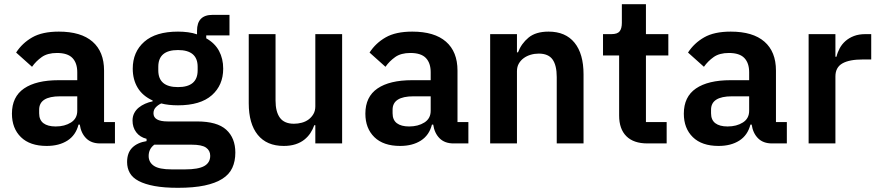

<svg xmlns="http://www.w3.org/2000/svg" viewBox="-20 -685 4201 917"><path d="M458 0Q416 0 391.5 -24.5Q367 -49 361 -90H355Q342 -39 302 -13.5Q262 12 203 12Q123 12 80 -30Q37 -72 37 -142Q37 -223 95 -262.5Q153 -302 260 -302H349V-340Q349 -384 326 -408Q303 -432 252 -432Q207 -432 179.5 -412.5Q152 -393 133 -366L57 -434Q86 -479 134 -506.5Q182 -534 261 -534Q367 -534 422 -486Q477 -438 477 -348V-102H529V0ZM246 -81Q289 -81 319 -100Q349 -119 349 -156V-225H267Q167 -225 167 -161V-144Q167 -112 187.5 -96.5Q208 -81 246 -81Z M1104 44Q1104 85 1089.5 116.5Q1075 148 1042 169Q1009 190 957 201Q905 212 830 212Q764 212 718 203.5Q672 195 642.5 179.5Q613 164 600 141Q587 118 587 89Q587 45 611.5 20.5Q636 -4 680 -11V-22Q648 -30 630.5 -53.5Q613 -77 613 -109Q613 -129 621 -144.5Q629 -160 642.5 -171Q656 -182 673 -189.5Q690 -197 709 -201V-205Q661 -227 637.5 -266Q614 -305 614 -357Q614 -437 669 -485.5Q724 -534 830 -534Q854 -534 877.5 -531Q901 -528 921 -521V-538Q921 -614 995 -614H1076V-516H965V-502Q1006 -479 1026 -442Q1046 -405 1046 -357Q1046 -278 991.5 -230Q937 -182 830 -182Q784 -182 750 -191Q735 -184 724 -172.5Q713 -161 713 -144Q713 -105 781 -105H921Q1017 -105 1060.5 -65.5Q1104 -26 1104 44ZM984 59Q984 34 964 20Q944 6 895 6H717Q690 26 690 60Q690 90 715 107Q740 124 800 124H864Q927 124 955.5 108Q984 92 984 59ZM830 -269Q924 -269 924 -349V-366Q924 -446 830 -446Q736 -446 736 -366V-349Q736 -269 830 -269Z M1486 -87H1481Q1474 -67 1462.5 -49.5Q1451 -32 1433.5 -18Q1416 -4 1391.5 4Q1367 12 1335 12Q1254 12 1211 -41Q1168 -94 1168 -192V-522H1296V-205Q1296 -151 1317 -122.5Q1338 -94 1384 -94Q1403 -94 1421.5 -99Q1440 -104 1454 -114.5Q1468 -125 1477 -140.5Q1486 -156 1486 -177V-522H1614V0H1486Z M2146 0Q2104 0 2079.5 -24.5Q2055 -49 2049 -90H2043Q2030 -39 1990 -13.5Q1950 12 1891 12Q1811 12 1768 -30Q1725 -72 1725 -142Q1725 -223 1783 -262.5Q1841 -302 1948 -302H2037V-340Q2037 -384 2014 -408Q1991 -432 1940 -432Q1895 -432 1867.5 -412.5Q1840 -393 1821 -366L1745 -434Q1774 -479 1822 -506.5Q1870 -534 1949 -534Q2055 -534 2110 -486Q2165 -438 2165 -348V-102H2217V0ZM1934 -81Q1977 -81 2007 -100Q2037 -119 2037 -156V-225H1955Q1855 -225 1855 -161V-144Q1855 -112 1875.5 -96.5Q1896 -81 1934 -81Z M2321 0V-522H2449V-435H2454Q2470 -477 2504.5 -505.5Q2539 -534 2600 -534Q2681 -534 2724 -481Q2767 -428 2767 -330V0H2639V-317Q2639 -373 2619 -401Q2599 -429 2553 -429Q2533 -429 2514.5 -423.5Q2496 -418 2481.5 -407.5Q2467 -397 2458 -381.5Q2449 -366 2449 -345V0Z M3072 0Q3006 0 2971.5 -34.5Q2937 -69 2937 -133V-420H2860V-522H2900Q2929 -522 2939.5 -535.5Q2950 -549 2950 -576V-665H3065V-522H3172V-420H3065V-102H3164V0Z M3667 0Q3625 0 3600.5 -24.5Q3576 -49 3570 -90H3564Q3551 -39 3511 -13.5Q3471 12 3412 12Q3332 12 3289 -30Q3246 -72 3246 -142Q3246 -223 3304 -262.5Q3362 -302 3469 -302H3558V-340Q3558 -384 3535 -408Q3512 -432 3461 -432Q3416 -432 3388.5 -412.5Q3361 -393 3342 -366L3266 -434Q3295 -479 3343 -506.5Q3391 -534 3470 -534Q3576 -534 3631 -486Q3686 -438 3686 -348V-102H3738V0ZM3455 -81Q3498 -81 3528 -100Q3558 -119 3558 -156V-225H3476Q3376 -225 3376 -161V-144Q3376 -112 3396.5 -96.5Q3417 -81 3455 -81Z M3842 0V-522H3970V-414H3975Q3980 -435 3990.5 -454.5Q4001 -474 4018 -489Q4035 -504 4058.5 -513Q4082 -522 4113 -522H4141V-401H4101Q4036 -401 4003 -382Q3970 -363 3970 -320V0Z"/></svg>

Font: IBM Plex Sans Hebrew SemiBold
Style: Regular
Weight: 600
Designer: Mike Abbink, Paul van der Laan, Pieter van Rosmalen, Yanek Iontef
Foundry: Bold Monday
Version: Version 1.2